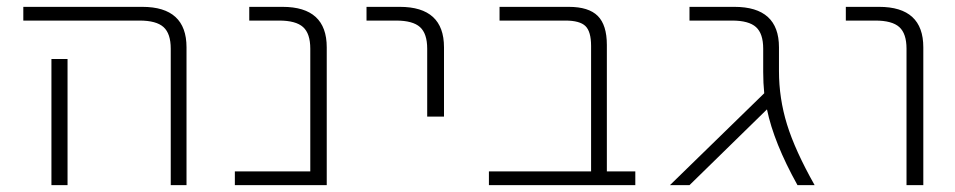

<svg xmlns="http://www.w3.org/2000/svg" viewBox="-20 -540 2786 560"><path d="M177 -368V-47V0H130V-47V-368ZM48 -480V-520H395Q524 -520 524 -402V0H478V-398Q478 -442 457 -461Q436 -480 387 -480Z M885 -398Q885 -442 864 -461Q843 -480 794 -480H707V-520H804Q933 -520 933 -402V0H665V-40H885Z M1049 -480V-520H1146Q1275 -520 1275 -402V-200H1226V-398Q1226 -442 1205 -461Q1184 -480 1135 -480Z M1704 -406Q1704 -448 1687.5 -464Q1671 -480 1629 -480H1437V-520H1639Q1697 -520 1723.5 -493.5Q1750 -467 1750 -409V-40H1833V0H1406V-40H1704Z M2252 -333Q2252 -253 2275.5 -177Q2299 -101 2356 0H2306Q2237 -124 2217 -221L1991 0H1934L2209 -268Q2206 -298 2206 -330V-398Q2206 -442 2185 -461Q2164 -480 2115 -480H1991V-520H2122Q2252 -520 2252 -402Z M2447 -480V-520H2544Q2673 -520 2673 -402V0H2624V-398Q2624 -442 2603 -461Q2582 -480 2533 -480Z"/></svg>

Font: Mplus 1p Light
Style: Regular
Weight: 300
Version: Version 1.061